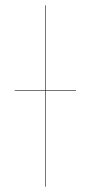

<svg xmlns="http://www.w3.org/2000/svg" viewBox="-20 -700 340 720"><path d="M265 -360H151V0H149V-360H35V-362H149V-680H151V-362H265Z"/></svg>

Font: FiraGO Two
Style: Regular
Weight: 100
Designer: bBox Type
Foundry: bBox Type GmbH
Version: Version 1.001